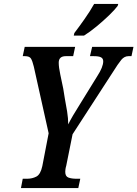

<svg xmlns="http://www.w3.org/2000/svg" viewBox="-20 -951 695 971"><path d="M86 0 95 -47H117Q143 -47 164 -58Q185 -69 194 -111L226 -277L151 -614Q144 -643 136.5 -655Q129 -667 106 -667H95L105 -714H360L350 -667H313Q277 -667 277 -634Q277 -611 285 -573.5Q293 -536 300 -502L308 -452Q314 -421 319.5 -387Q325 -353 325 -322Q343 -359 388 -430L472 -566Q502 -612 502 -641Q502 -655 491 -661Q480 -667 454 -667H435L446 -714H655L645 -667H630Q609 -667 593.5 -648.5Q578 -630 548 -582L347 -272L315 -113Q312 -103 311 -95Q310 -87 310 -82Q310 -59 326 -53Q342 -47 367 -47H386L376 0ZM353 -771 356 -784Q379 -814 407.5 -854.5Q436 -895 456 -931H578L575 -921Q561 -902 531.5 -873.5Q502 -845 468 -817Q434 -789 405 -771Z"/></svg>

Font: Noto Serif ExtraCondensed SemiBold
Style: Italic
Weight: 600
Width: 2
Italic angle: -12°
Designer: Monotype Design Team
Foundry: Monotype Imaging Inc.
Version: Version 2.013